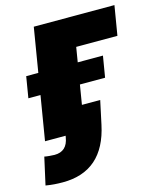

<svg xmlns="http://www.w3.org/2000/svg" viewBox="-161 -628 771 923"><g transform="rotate(-15 224.0 -166.5)"><path d="M496.6 -545.9 472.2 -399.4H267.1L201.2 0H4.9L95.2 -545.9ZM-19 -220.2 -1.5 -325.7H380.4L362.8 -220.2ZM37.1 212.9Q14.6 212.9 -5.1 211.4Q-24.9 210 -47.9 206.1L-17.6 70.3Q-8.8 72.3 7.1 73.7Q22.9 75.2 32.7 75.2Q95.2 75.2 106 7.8L107.4 0H44.9L65.4 -123H312.5L287.6 -6.8Q241.2 212.9 37.1 212.9Z"/></g></svg>

Font: Inter Black
Style: Italic
Weight: 900
Italic angle: -9.39999°
Designer: Rasmus Andersson
Foundry: rsms
Version: Version 4.000;git-a52131595